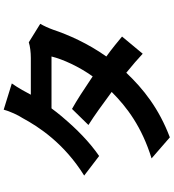

<svg xmlns="http://www.w3.org/2000/svg" viewBox="30 -906 940 1040"><g transform="rotate(-90 500.0 -386.0)"><path d="M626 -172C667 -139 702 -108 729 -83L822 -195C793 -219 757 -249 714 -280C785 -380 832 -487 859 -568C868 -593 880 -619 891 -638L791 -700C769 -693 737 -689 706 -689H507C519 -712 543 -757 568 -792L426 -836C417 -802 396 -757 380 -733C333 -646 244 -509 69 -400L175 -319C252 -372 322 -442 382 -513L389 -521C404 -539 419 -558 433 -577H714C699 -515 658 -426 606 -354C603 -356 600 -358 597 -360L588 -366C532 -404 478 -439 430 -466L343 -377C394 -345 457 -299 522 -251C439 -168 333 -88 162 -35L276 64C432 5 538 -79 626 -172Z"/></g></svg>

Font: Glow Sans TC Normal
Style: Bold
Weight: 700
Designer: Ryoko NISHIZUKA (kana, bopomofo & ideographs); Paul D. Hunt (Latin, Greek & Cyrillic); Sandoll Communications, Soo-young
Version: Version 0.93